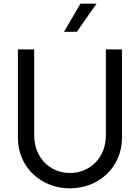

<svg xmlns="http://www.w3.org/2000/svg" viewBox="-20 -1020 765 1050"><path d="M420 -1000 330 -846H400L508 -1000ZM362 10C521 10 647 -106 647 -266V-750H559V-280C559 -157 472 -74 362 -74C254 -74 167 -157 167 -280V-750H78V-266C78 -106 204 10 362 10Z"/></svg>

Font: Oakes
Style: Regular
Weight: 400
Designer: Samuel Oakes
Foundry: Samuel Oakes
Version: Version 1.003;PS 001.003;hotconv 1.0.88;makeotf.lib2.5.64775